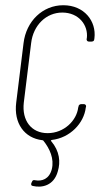

<svg xmlns="http://www.w3.org/2000/svg" viewBox="-20 -529 385 734"><path d="M340 -377 341 -383C349 -448 302 -509 222 -509C143 -509 80 -448 70 -364L42 -137C32 -58 73 -1 142 7C144 7 145 8 146 9C170 39 188 78 178 118C168 156 140 165 114 160C108 158 103 161 102 167L100 170C98 177 99 181 106 182C140 190 186 181 201 126C212 90 208 49 176 11C173 9 175 7 178 6C248 -2 301 -58 308 -118L309 -121C310 -127 306 -131 300 -131H291C285 -131 280 -127 280 -121L279 -118C273 -68 225 -20 162 -20C100 -20 63 -68 71 -137L99 -364C107 -433 157 -481 218 -481C281 -481 318 -433 312 -383L311 -380C311 -374 314 -370 320 -370H330C335 -370 340 -373 340 -377Z"/></svg>

Font: Barlow Condensed Thin
Style: Italic
Weight: 250
Width: 3
Italic angle: -7°
Designer: Jeremy Tribby
Foundry: Tribby Type
Version: Version 1.422;hotconv 1.0.109;makeotfexe 2.5.65596